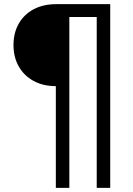

<svg xmlns="http://www.w3.org/2000/svg" viewBox="-20 -725 639 925"><path d="M249 180V-310Q187 -310 141 -335.5Q95 -361 70 -405.5Q45 -450 45 -508Q45 -566 70 -610.5Q95 -655 141.5 -680Q188 -705 251 -705H511V180H446V-643H314V180Z"/></svg>

Font: Mulish ExtraLight
Style: Regular
Weight: 400
Version: Version 3.603